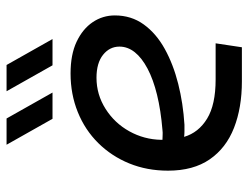

<svg xmlns="http://www.w3.org/2000/svg" viewBox="-106 -651 757 585"><g transform="rotate(-90 272.5 -358.5)"><path d="M317 0Q237 0 175.5 -24Q114 -48 79.5 -98Q45 -148 45 -225Q45 -289 67 -343Q89 -397 129 -437.5Q169 -478 223.5 -500Q278 -522 341 -522Q399 -522 438 -503.5Q477 -485 497.5 -454.5Q518 -424 518 -387Q518 -337 490.5 -299Q463 -261 416 -235Q369 -209 309.5 -194Q250 -179 185 -175Q174 -175 165 -175Q156 -175 148 -176Q161 -132 203.5 -106Q246 -80 323 -80H433L421 0ZM139 -242Q146 -242 153.5 -241.5Q161 -241 169 -242Q229 -247 276 -258.5Q323 -270 356 -287.5Q389 -305 406 -326.5Q423 -348 423 -373Q423 -403 398 -423Q373 -443 328 -443Q277 -443 233.5 -415.5Q190 -388 165 -343Q140 -298 139 -246Q139 -245 139 -244.5Q139 -244 139 -242ZM366 -577 287 -717H367L446 -577ZM203 -577 124 -717H204L283 -577Z"/></g></svg>

Font: MuseoModerno
Style: Italic
Weight: 400
Italic angle: -9°
Designer: Pablo Cosgaya, Héctor Gatti, Marcela Romero, and the Authors of The MuseoModerno Project.
Foundry: Omnibus-Type Team
Version: Version 1.003